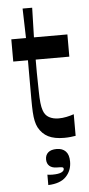

<svg xmlns="http://www.w3.org/2000/svg" viewBox="-59 -668 437 938"><g transform="rotate(-5 159.5 -199.0)"><path d="M236 13Q189 13 159 -2Q129 -17 111 -50Q104 -64 100 -82Q96 -100 94.5 -126Q93 -152 93 -192Q93 -218 93 -247.5Q93 -277 93 -304.5Q93 -332 93 -352Q93 -372 93 -380H21V-489H93L89 -634H136L132 -489H296V-380H131Q131 -362 131 -345.5Q131 -329 131 -315Q132 -261 132.5 -225.5Q133 -190 135.5 -167.5Q138 -145 143 -131Q151 -106 171 -95Q191 -84 218 -84Q237 -84 256.5 -88Q276 -92 293 -98V8Q282 10 267 11.5Q252 13 236 13ZM139 236V185Q144 186 150.5 186.5Q157 187 164 187Q193 187 207 180.5Q221 174 221 164Q221 157 214.5 155.5Q208 154 189 154Q165 154 152 142.5Q139 131 139 110Q139 89 153 76.5Q167 64 195 64Q223 64 239 80.5Q255 97 255 131Q255 175 226.5 204.5Q198 234 139 236Z"/></g></svg>

Font: Ojuju SemiBold
Style: Regular
Weight: 600
Designer: Chisaokwu Joboson, Mirko Velimirovic
Foundry: Udi Foundry
Version: Version 1.000